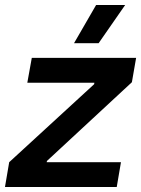

<svg xmlns="http://www.w3.org/2000/svg" viewBox="-37 -753 568 773"><path d="M-17 0H433L450 -100H151L152 -105L494 -422L511 -520H91L73 -420H343L342 -414L0 -100ZM360 -579 467 -733H350L261 -579Z"/></svg>

Font: Fixel Display SemiBold
Style: Italic
Weight: 600
Italic angle: -10°
Designer: AlfaBravo + MacPaw
Foundry: Kyrylo Tkachov, Marchela Mozhyna, Serhii Makarenko, Maria Weinstein, Zakhar Kryvoshyya
Version: Version 1.210;Glyphs 3.2 (3217)